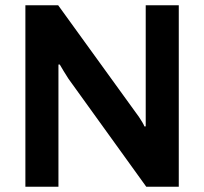

<svg xmlns="http://www.w3.org/2000/svg" viewBox="-20 -706 772 726"><path d="M76 0V-686H200L493 -281Q498 -275 505 -264.5Q512 -254 518 -244Q524 -234 526 -228H531Q531 -242 531 -255Q531 -268 531 -281V-686H656V0H533L239 -408Q231 -420 220.5 -437.5Q210 -455 206 -462H201Q201 -449 201 -435.5Q201 -422 201 -408V0Z"/></svg>

Font: Archivo SemiBold SemiBold
Style: Regular
Weight: 600
Version: Version 2.001